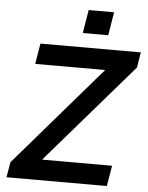

<svg xmlns="http://www.w3.org/2000/svg" viewBox="-61 -977 792 1026"><g transform="rotate(5 335.0 -464.0)"><path d="M372.5 -928.3 351.9 -803.3H488.3L508.9 -928.3ZM12.8 0H551.1L569.6 -110.4H194.2L656.6 -645.2L669.7 -727.3H131.4L112.9 -616.8H488.3L27 -82Z"/></g></svg>

Font: TID UI Semi Bold
Style: Italic
Weight: 600
Italic angle: -9.39999°
Designer: The TID Project Authors
Foundry: Bakken & Bæck
Version: Version 1.001;hotconv 1.0.109;makeotfexe 2.5.65596